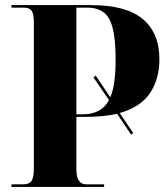

<svg xmlns="http://www.w3.org/2000/svg" viewBox="-20 -734 655 754"><path d="M25 0H389V-10H319Q280 -10 280 -68V-275H313Q386 -275 440 -287L495 -205L503 -212L450 -290Q533 -314 569.5 -369Q606 -424 606 -501Q606 -604 541 -659Q476 -714 336 -714H25V-704H74Q96 -704 104.5 -691.5Q113 -679 113 -645V-73Q113 -37 104 -23.5Q95 -10 70 -10H25ZM280 -285V-704H323Q385 -704 409.5 -659Q434 -614 434 -499Q434 -398 413 -352L356 -437L347 -430L408 -341Q379 -285 304 -285Z"/></svg>

Font: Noto Serif Display SemiCondensed Extra
Style: Regular
Weight: 800
Width: 4
Designer: Monotype Design Team
Foundry: Monotype Imaging Inc.
Version: Version 1.900